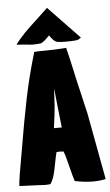

<svg xmlns="http://www.w3.org/2000/svg" viewBox="-70 -972 585 1022"><g transform="rotate(-5 222.5 -461.0)"><path d="M305 -744Q278 -744 266 -746Q254 -747 245 -754.5Q236 -762 229 -771.5Q222 -781 219 -785Q216 -782 202 -768Q188 -754 174 -747Q154 -744 133 -744Q113 -744 95 -747L42 -751Q67 -784 94 -811.5Q121 -839 165 -879L221 -932L387 -759Q376 -748 357.5 -746Q339 -744 305 -744ZM384 10Q340 10 288 -1Q281 -20 266 -81Q251 -143 242 -163L222 -164L205 -163Q201 -151 192 -104Q185 -65 178 -40.5Q171 -16 158 4Q148 6 128 6Q119 6 89 4Q2 0 -8 0Q-8 -5 -6 -23.5Q-4 -42 0 -65L22 -191Q48 -346 71.5 -461Q95 -576 133 -704Q147 -706 171 -706H177Q242 -706 304 -711Q316 -664 326 -618.5Q336 -573 344 -537Q376 -398 387 -352L453 3Q421 10 384 10ZM223 -491 222 -501Q222 -501 220 -477Q217 -402 211 -358L202 -291H244Q222 -491 223 -491Z"/></g></svg>

Font: Londrina Solid Black
Style: Regular
Weight: 900
Designer: Marcelo Magalhaes
Foundry: Marcelo Magalhães
Version: Version 1.002